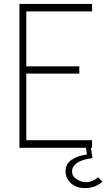

<svg xmlns="http://www.w3.org/2000/svg" viewBox="-20 -753 542 978"><path d="M449 -695H114V-415H384V-378H114V-39H449V0H79V-733H449ZM314 120Q314 82 344.5 61Q375 40 423 34L414 -25H439L451 52L429 56Q390 63 368.5 80Q347 97 347 119Q347 146 371 160.5Q395 175 416 175Q434 175 450 168.5Q466 162 480 150L502 173Q482 189 461.5 197Q441 205 411 205Q369 205 341.5 180.5Q314 156 314 120Z"/></svg>

Font: Kreadon
Style: Regular
Weight: 400
Designer: kohakuno
Foundry: StudioGnu
Version: Version 1.000;Glyphs 3.1.2 (3151)